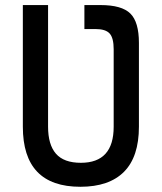

<svg xmlns="http://www.w3.org/2000/svg" viewBox="-20 -713 626 743"><path d="M306.6 -693.4H369.1Q451.2 -693.4 484.4 -660.6Q517.6 -627.9 517.6 -546.9V-222.7Q517.6 -106.4 460 -48.3Q402.3 9.8 291 9.8Q68.4 9.8 68.4 -222.7V-693.4H166V-222.7Q166 -153.3 196.5 -118.2Q227.1 -83 293 -83Q419.9 -83 419.9 -222.7V-522.5Q419.9 -565.9 404.3 -583.3Q388.7 -600.6 349.6 -600.6H306.6Z"/></svg>

Font: Cascadia Mono PL
Style: Regular
Weight: 400
Monospace: yes
Designer: Aaron Bell
Foundry: Saja Typeworks
Version: Version 2102.003